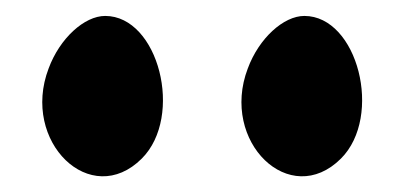

<svg xmlns="http://www.w3.org/2000/svg" viewBox="-20 -903 509 241"><path d="M291 -817C256 -725 344 -640 408 -704C461 -757 429 -883 362 -883C336 -883 305 -855 291 -817ZM41 -817C6 -725 94 -640 158 -704C211 -757 179 -883 112 -883C86 -883 55 -855 41 -817Z"/></svg>

Font: Hussar Skorodowane
Style: Bold
Weight: 700
Foundry: Cannot Into Space Fonts
Version: Version 0.892